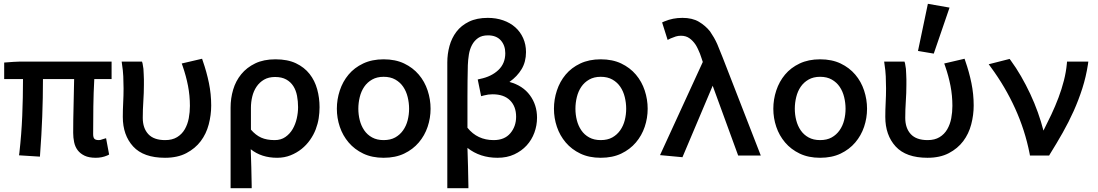

<svg xmlns="http://www.w3.org/2000/svg" viewBox="-20 -818 5774 1010"><path d="M80 -1 82 -15Q93 -112 97 -208.5Q101 -305 101 -402H2V-489L16 -490Q32 -491 50 -492.5Q68 -494 84 -494H567V-402H476Q472 -330 471 -258Q470 -186 470 -113Q470 -95 476.5 -88Q483 -81 500 -81Q503 -81 509 -82Q513 -83 521 -86L538 -91L554 -5L544 0Q516 12 484 12Q448 12 425 1Q402 -10 388.5 -28Q375 -46 370 -70Q365 -94 365 -119Q365 -190 367 -260.5Q369 -331 370 -402H206Q206 -206 191 -8L190 6Z M727 -494 730 -484Q733 -470 734.5 -456Q736 -442 736 -427Q737 -414 737 -400Q737 -386 737 -372Q737 -329 734 -285.5Q731 -242 731 -198Q731 -144 760 -112.5Q789 -81 849 -81Q886 -81 911.5 -96.5Q937 -112 952 -138Q967 -164 973 -196Q979 -228 979 -261Q979 -315 969 -366.5Q959 -418 941 -470L936 -484L1043 -509L1047 -497Q1067 -440 1079 -381.5Q1091 -323 1091 -263Q1091 -213 1078 -163.5Q1065 -114 1036 -75.5Q1007 -37 960.5 -12.5Q914 12 848 12Q735 12 680.5 -47.5Q626 -107 626 -203Q626 -241 628 -278Q630 -315 630 -353Q630 -385 628.5 -416.5Q627 -448 622 -479L620 -494Z M1300 -136Q1325 -107 1354 -94Q1383 -81 1425 -81Q1458 -81 1481.5 -97.5Q1505 -114 1519.5 -139Q1534 -164 1541 -194.5Q1548 -225 1548 -254Q1548 -285 1542.5 -314Q1537 -343 1523 -365Q1509 -387 1485.5 -400Q1462 -413 1427 -413Q1393 -413 1369 -399Q1345 -385 1329.5 -362Q1314 -339 1307 -310Q1300 -281 1300 -251ZM1193 172V-252Q1193 -301 1206.5 -346.5Q1220 -392 1249 -427.5Q1278 -463 1322.5 -484.5Q1367 -506 1429 -506Q1493 -506 1537 -485Q1581 -464 1608.5 -429Q1636 -394 1648.5 -348.5Q1661 -303 1661 -254Q1661 -225 1656.5 -196Q1652 -167 1641 -138Q1630 -109 1611 -82Q1592 -55 1566.5 -34.5Q1541 -14 1508.5 -1Q1476 12 1438 12Q1355 12 1299 -33Q1301 15 1302 62.5Q1303 110 1304 159V172Z M1998 -81Q2034 -81 2059 -95Q2084 -109 2100.5 -132.5Q2117 -156 2124.5 -185.5Q2132 -215 2132 -246Q2132 -277 2124.5 -307.5Q2117 -338 2101 -361.5Q2085 -385 2059.5 -399.5Q2034 -414 1998 -414Q1963 -414 1937.5 -399.5Q1912 -385 1896 -361.5Q1880 -338 1872.5 -307.5Q1865 -277 1865 -246Q1865 -215 1872.5 -185.5Q1880 -156 1896 -132.5Q1912 -109 1937.5 -95Q1963 -81 1998 -81ZM1998 -506Q2060 -506 2106 -484Q2152 -462 2183 -425.5Q2214 -389 2229.5 -342Q2245 -295 2245 -246Q2245 -197 2229.5 -151Q2214 -105 2183 -68.5Q2152 -32 2106 -10Q2060 12 1998 12Q1937 12 1891 -10Q1845 -32 1814 -68.5Q1783 -105 1767.5 -151Q1752 -197 1752 -246Q1752 -295 1767.5 -342Q1783 -389 1813.5 -425.5Q1844 -462 1890.5 -484Q1937 -506 1998 -506Z M2493 -400 2506 -403Q2565 -415 2601.5 -449.5Q2638 -484 2638 -538Q2638 -579 2614.5 -605.5Q2591 -632 2547 -632Q2515 -632 2495 -618Q2475 -604 2463 -581.5Q2451 -559 2446.5 -531Q2442 -503 2441 -475Q2439 -392 2439 -310Q2439 -228 2439 -146Q2491 -81 2577 -81Q2634 -81 2664.5 -117Q2695 -153 2695 -204Q2695 -258 2663 -290Q2631 -322 2571 -322Q2548 -322 2526 -316L2511 -312ZM2660 -387Q2730 -368 2767.5 -317Q2805 -266 2805 -199Q2805 -158 2791 -120Q2777 -82 2750.5 -53Q2724 -24 2685.5 -6Q2647 12 2597 12Q2505 12 2439 -40Q2441 10 2442 59.5Q2443 109 2444 159V172H2333V-490Q2333 -534 2344.5 -576Q2356 -618 2381 -651Q2406 -684 2447 -704Q2488 -724 2546 -724Q2590 -724 2627 -711Q2664 -698 2690.5 -674.5Q2717 -651 2732 -617.5Q2747 -584 2747 -544Q2747 -493 2724 -454.5Q2701 -416 2660 -387Z M3140 -81Q3176 -81 3201 -95Q3226 -109 3242.5 -132.5Q3259 -156 3266.5 -185.5Q3274 -215 3274 -246Q3274 -277 3266.5 -307.5Q3259 -338 3243 -361.5Q3227 -385 3201.5 -399.5Q3176 -414 3140 -414Q3105 -414 3079.5 -399.5Q3054 -385 3038 -361.5Q3022 -338 3014.5 -307.5Q3007 -277 3007 -246Q3007 -215 3014.5 -185.5Q3022 -156 3038 -132.5Q3054 -109 3079.5 -95Q3105 -81 3140 -81ZM3140 -506Q3202 -506 3248 -484Q3294 -462 3325 -425.5Q3356 -389 3371.5 -342Q3387 -295 3387 -246Q3387 -197 3371.5 -151Q3356 -105 3325 -68.5Q3294 -32 3248 -10Q3202 12 3140 12Q3079 12 3033 -10Q2987 -32 2956 -68.5Q2925 -105 2909.5 -151Q2894 -197 2894 -246Q2894 -295 2909.5 -342Q2925 -389 2955.5 -425.5Q2986 -462 3032.5 -484Q3079 -506 3140 -506Z M3729 -367 3570 9 3452 -2 3677 -492Q3674 -502 3670 -513Q3666 -524 3662 -536Q3657 -548 3651.5 -560Q3646 -572 3639 -583Q3625 -604 3606.5 -617Q3588 -630 3562 -630Q3547 -630 3534.5 -626Q3522 -622 3508 -616L3492 -608L3463 -700L3474 -705Q3498 -715 3521 -719.5Q3544 -724 3570 -724Q3622 -724 3656.5 -703.5Q3691 -683 3715 -653Q3726 -637 3735.5 -620.5Q3745 -604 3753 -586Q3760 -569 3767 -551.5Q3774 -534 3781 -517L3982 0H3863Z M4294 -81Q4330 -81 4355 -95Q4380 -109 4396.5 -132.5Q4413 -156 4420.5 -185.5Q4428 -215 4428 -246Q4428 -277 4420.5 -307.5Q4413 -338 4397 -361.5Q4381 -385 4355.5 -399.5Q4330 -414 4294 -414Q4259 -414 4233.5 -399.5Q4208 -385 4192 -361.5Q4176 -338 4168.5 -307.5Q4161 -277 4161 -246Q4161 -215 4168.5 -185.5Q4176 -156 4192 -132.5Q4208 -109 4233.5 -95Q4259 -81 4294 -81ZM4294 -506Q4356 -506 4402 -484Q4448 -462 4479 -425.5Q4510 -389 4525.5 -342Q4541 -295 4541 -246Q4541 -197 4525.5 -151Q4510 -105 4479 -68.5Q4448 -32 4402 -10Q4356 12 4294 12Q4233 12 4187 -10Q4141 -32 4110 -68.5Q4079 -105 4063.5 -151Q4048 -197 4048 -246Q4048 -295 4063.5 -342Q4079 -389 4109.5 -425.5Q4140 -462 4186.5 -484Q4233 -506 4294 -506Z M4738 -494 4741 -484Q4744 -470 4745.5 -456Q4747 -442 4747 -427Q4748 -414 4748 -400Q4748 -386 4748 -372Q4748 -329 4745 -285.5Q4742 -242 4742 -198Q4742 -144 4771 -112.5Q4800 -81 4860 -81Q4897 -81 4922.5 -96.5Q4948 -112 4963 -138Q4978 -164 4984 -196Q4990 -228 4990 -261Q4990 -315 4980 -366.5Q4970 -418 4952 -470L4947 -484L5054 -509L5058 -497Q5078 -440 5090 -381.5Q5102 -323 5102 -263Q5102 -213 5089 -163.5Q5076 -114 5047 -75.5Q5018 -37 4971.5 -12.5Q4925 12 4859 12Q4746 12 4691.5 -47.5Q4637 -107 4637 -203Q4637 -241 4639 -278Q4641 -315 4641 -353Q4641 -385 4639.5 -416.5Q4638 -448 4633 -479L4631 -494ZM4861 -798 4975 -778 4892 -536 4809 -550Z M5469 -131Q5490 -172 5510.5 -215.5Q5531 -259 5548 -304Q5565 -349 5576.5 -394Q5588 -439 5592 -482L5593 -494H5705L5703 -479Q5693 -414 5673.5 -353Q5654 -292 5628 -234Q5602 -176 5570 -119.5Q5538 -63 5503 -7L5499 0H5398L5396 -11Q5372 -133 5320 -247.5Q5268 -362 5192 -465L5181 -480L5291 -508L5297 -500Q5325 -462 5351 -417Q5377 -372 5399.5 -324Q5422 -276 5439.5 -227Q5457 -178 5469 -131Z"/></svg>

Font: Codetta
Style: Bold
Weight: 700
Designer: Ulrich Proeller
Foundry: PROSA GmbH
Version: Version 2.00;September 29, 2018;FontCreator 11.5.0.2427 64-b